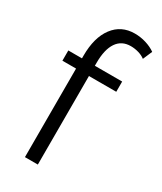

<svg xmlns="http://www.w3.org/2000/svg" viewBox="-188 -808 739 877"><g transform="rotate(30 181.5 -370.0)"><path d="M100 0V-467H28V-521H100V-535Q100 -631 141 -685.5Q182 -740 253 -740Q284 -740 313 -731Q342 -722 363 -707L342 -658Q328 -669 307.5 -675Q287 -681 266 -681Q218 -681 193 -644Q168 -607 168 -537V-521H312V-467H168V0Z"/></g></svg>

Font: PTCRaleway
Style: Regular
Weight: 400
Designer: Matt McInerney, Pablo Impallari, Rodrigo Fuenzalida
Foundry: Matt McInerney, Pablo Impallari, Rodrigo Fuenzalida
Version: Version 3.000g; ttfautohint (v1.5) -l 8 -r 28 -G 28 -x 14 -D